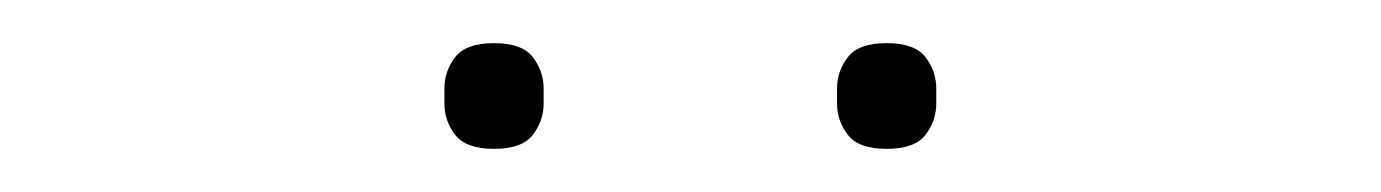

<svg xmlns="http://www.w3.org/2000/svg" viewBox="-20 -711 640 89"><path d="M209 -642Q196 -642 191 -648.5Q186 -655 186 -663V-670Q186 -678 191 -684.5Q196 -691 209 -691Q222 -691 227 -684.5Q232 -678 232 -670V-663Q232 -655 227 -648.5Q222 -642 209 -642ZM391 -642Q378 -642 373 -648.5Q368 -655 368 -663V-670Q368 -678 373 -684.5Q378 -691 391 -691Q404 -691 409 -684.5Q414 -678 414 -670V-663Q414 -655 409 -648.5Q404 -642 391 -642Z"/></svg>

Font: IBM Plex Sans Hebrew Thin
Style: Regular
Weight: 100
Designer: Mike Abbink, Paul van der Laan, Pieter van Rosmalen, Yanek Iontef
Foundry: Bold Monday
Version: Version 1.2